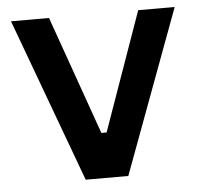

<svg xmlns="http://www.w3.org/2000/svg" viewBox="-44 -579 649 624"><g transform="rotate(-5 280.5 -267.0)"><path d="M14 -534H138L275 -147H292L429 -534H548L350 0H211Z"/></g></svg>

Font: Mozilla Text BETA SemiBold
Style: Regular
Weight: 600
Designer: Studio DRAMA
Foundry: Studio DRAMA
Version: Version 0.100